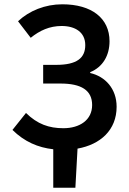

<svg xmlns="http://www.w3.org/2000/svg" viewBox="-20 -686 599 894"><path d="M228 9V188H331L341 6C447 -13 523 -80 523 -189C523 -273 470 -330 400 -346V-350C459 -374 490 -428 490 -494C490 -601 407 -666 270 -666C190 -666 116 -636 64 -587L123 -510C165 -544 211 -565 267 -565C330 -565 377 -536 377 -476C377 -416 338 -384 242 -384H181V-297H262C358 -297 409 -266 409 -197C409 -127 351 -89 275 -89C208 -89 154 -108 101 -160L38 -81C94 -26 157 1 228 9Z"/></svg>

Font: DAIFUKU Sans Semibold
Style: Regular
Weight: 600
Designer: Original font ‘Source Sans 3’ : Paul D. Hunt
Foundry: Daifuku
Version: Version 1.000